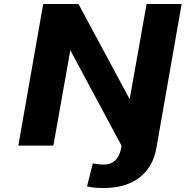

<svg xmlns="http://www.w3.org/2000/svg" viewBox="-20 -731 932 964"><path d="M503 95C480 95 463 93 446 89L417 205C444 211 468 213 502 213C651 213 743 138 765 13L892 -711H716L631 -233L374 -711H197L72 0H248L333 -479L590 0L588 13C580 59 554 95 503 95Z"/></svg>

Font: Asimov
Style: XWidIt
Weight: 500
Designer: Google
Version: Version 2.000980; 2014